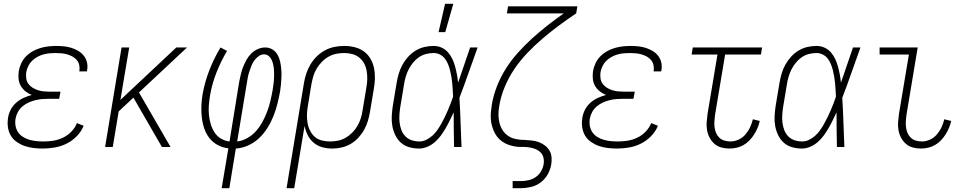

<svg xmlns="http://www.w3.org/2000/svg" viewBox="-20 -768 5040 1003"><path d="M203 8Q179 8 154.5 5Q130 2 108.5 -5.5Q87 -13 67.5 -26.5Q48 -40 36.5 -59.5Q25 -79 21.5 -103Q18 -127 22 -152Q25 -173 35.5 -194Q46 -215 64 -231Q82 -247 103 -256.5Q124 -266 146 -272Q128 -279 113 -291Q98 -303 88.5 -319.5Q79 -336 77 -356Q75 -376 78 -397Q82 -418 91 -437.5Q100 -457 115.5 -473Q131 -489 150.5 -500Q170 -511 190.5 -517Q211 -523 232 -525.5Q253 -528 273 -528Q294 -528 314 -526Q334 -524 353 -518Q372 -512 389 -502Q406 -492 418 -476.5Q430 -461 434.5 -441.5Q439 -422 435 -401L434 -395H394L395 -399Q397 -415 393.5 -429.5Q390 -444 380.5 -455Q371 -466 358 -473Q345 -480 331 -484Q317 -488 301.5 -489.5Q286 -491 270 -491Q254 -491 238 -489.5Q222 -488 206 -483.5Q190 -479 174.5 -470.5Q159 -462 147 -450Q135 -438 127.5 -422.5Q120 -407 117 -391Q115 -375 117 -359Q119 -343 128 -330.5Q137 -318 150 -310Q163 -302 178 -297Q193 -292 209.5 -290.5Q226 -289 242 -289H296L289 -252H235Q217 -252 199.5 -250.5Q182 -249 164 -244.5Q146 -240 128.5 -232Q111 -224 96.5 -211.5Q82 -199 73 -182Q64 -165 61 -147Q58 -128 61.5 -109.5Q65 -91 75 -76.5Q85 -62 100.5 -52.5Q116 -43 133 -38Q150 -33 169 -31Q188 -29 207 -29Q233 -29 258.5 -33Q284 -37 308.5 -48.5Q333 -60 352.5 -80Q372 -100 382 -125L417 -111Q405 -81 381 -56.5Q357 -32 327.5 -17.5Q298 -3 266 2.5Q234 8 203 8Z M826 0 677 -258 600 -186 569 0H529L615 -520H655L609 -246L901 -520H957L706 -285L871 0Z M1138 215 1173 7Q1142 3 1117 -10.5Q1092 -24 1074.5 -46Q1057 -68 1047.5 -95.5Q1038 -123 1034.5 -152.5Q1031 -182 1032 -212.5Q1033 -243 1038 -274Q1049 -337 1073 -399.5Q1097 -462 1132 -520L1166 -502Q1133 -446 1110 -387Q1087 -328 1077 -268Q1073 -243 1071 -217.5Q1069 -192 1071.5 -167.5Q1074 -143 1081 -119.5Q1088 -96 1100.5 -76.5Q1113 -57 1133.5 -44.5Q1154 -32 1179 -29L1230 -343Q1234 -362 1238.5 -381.5Q1243 -401 1250.5 -419.5Q1258 -438 1268 -456Q1278 -474 1292.5 -488.5Q1307 -503 1326.5 -511.5Q1346 -520 1365 -520Q1383 -520 1398 -512.5Q1413 -505 1423 -492Q1433 -479 1438.5 -463Q1444 -447 1446.5 -430Q1449 -413 1450 -395.5Q1451 -378 1450 -360.5Q1449 -343 1447.5 -325Q1446 -307 1443 -289Q1437 -257 1429 -225Q1421 -193 1408.5 -161.5Q1396 -130 1377.5 -100.5Q1359 -71 1334 -47Q1309 -23 1277 -8.5Q1245 6 1212 8L1178 215ZM1219 -29Q1246 -32 1272.5 -47Q1299 -62 1318.5 -84.5Q1338 -107 1352 -133Q1366 -159 1376 -186Q1386 -213 1392.5 -240.5Q1399 -268 1404 -296Q1406 -309 1408 -323Q1410 -337 1411 -350.5Q1412 -364 1412 -378Q1412 -392 1411 -405.5Q1410 -419 1407 -432Q1404 -445 1398.5 -456.5Q1393 -468 1383 -476Q1373 -484 1359 -484Q1344 -484 1331 -474.5Q1318 -465 1308.5 -452Q1299 -439 1293.5 -424.5Q1288 -410 1283 -395.5Q1278 -381 1275 -366.5Q1272 -352 1270 -337Z M1477 215 1568 -335Q1572 -360 1580.5 -385Q1589 -410 1602.5 -432.5Q1616 -455 1635.5 -474Q1655 -493 1678.5 -505.5Q1702 -518 1727.5 -523Q1753 -528 1778 -528Q1806 -528 1832.5 -521.5Q1859 -515 1880 -500Q1901 -485 1914.5 -462.5Q1928 -440 1933.5 -414Q1939 -388 1938.5 -360Q1938 -332 1933 -305L1913 -185Q1909 -161 1902 -137Q1895 -113 1882.5 -90.5Q1870 -68 1852 -48.5Q1834 -29 1811.5 -16Q1789 -3 1764.5 2.5Q1740 8 1716 8Q1688 8 1663 1Q1638 -6 1618.5 -22.5Q1599 -39 1587.5 -62Q1576 -85 1571 -110L1517 215ZM1704 -29Q1724 -29 1745 -33Q1766 -37 1785 -48Q1804 -59 1820 -75Q1836 -91 1847 -110Q1858 -129 1864.5 -149.5Q1871 -170 1874 -191L1894 -311Q1898 -332 1898.5 -354Q1899 -376 1895.5 -397Q1892 -418 1882.5 -436Q1873 -454 1857 -467Q1841 -480 1820.5 -485.5Q1800 -491 1778 -491Q1758 -491 1737 -487Q1716 -483 1696.5 -472Q1677 -461 1661.5 -445Q1646 -429 1634.5 -410Q1623 -391 1617 -370.5Q1611 -350 1607 -329L1588 -213Q1584 -191 1583.5 -169Q1583 -147 1586.5 -126Q1590 -105 1599.5 -86Q1609 -67 1624 -53.5Q1639 -40 1660.5 -34.5Q1682 -29 1704 -29Z M2170 8Q2143 8 2118 1Q2093 -6 2074.5 -22.5Q2056 -39 2045 -62Q2034 -85 2029.5 -110Q2025 -135 2026.5 -162Q2028 -189 2032 -215L2052 -335Q2056 -359 2063 -383Q2070 -407 2082 -429Q2094 -451 2111.5 -470.5Q2129 -490 2151 -503.5Q2173 -517 2197.5 -522.5Q2222 -528 2245 -528Q2268 -528 2287.5 -519Q2307 -510 2320.5 -494.5Q2334 -479 2343 -460Q2352 -441 2357.5 -420.5Q2363 -400 2367 -379Q2371 -358 2373 -336Q2389 -382 2404.5 -428Q2420 -474 2436 -520H2475Q2451 -454 2428 -388Q2405 -322 2380 -257Q2384 -193 2386 -128.5Q2388 -64 2391 0H2352Q2351 -45 2350.5 -90.5Q2350 -136 2350 -181Q2340 -160 2330 -139.5Q2320 -119 2308.5 -99Q2297 -79 2283.5 -60.5Q2270 -42 2252.5 -26.5Q2235 -11 2213 -1.5Q2191 8 2170 8ZM2171 -29Q2189 -29 2206.5 -37.5Q2224 -46 2239 -59.5Q2254 -73 2265 -89Q2276 -105 2285.5 -122Q2295 -139 2303.5 -156.5Q2312 -174 2319.5 -191.5Q2327 -209 2334 -227Q2341 -245 2347 -263Q2346 -281 2345 -298.5Q2344 -316 2342.5 -333Q2341 -350 2338 -367Q2335 -384 2331 -400.5Q2327 -417 2320.5 -433Q2314 -449 2304 -462Q2294 -475 2278.5 -483Q2263 -491 2245 -491Q2226 -491 2206 -486Q2186 -481 2169 -469.5Q2152 -458 2138 -441Q2124 -424 2115 -406Q2106 -388 2100 -368.5Q2094 -349 2091 -329L2071 -209Q2068 -189 2066.5 -168Q2065 -147 2067.5 -127Q2070 -107 2077 -88.5Q2084 -70 2097.5 -56Q2111 -42 2130.5 -35.5Q2150 -29 2171 -29ZM2271 -600 2305 -748H2348L2306 -600Z M2701 215H2658V178H2701Q2720 178 2740.5 173.5Q2761 169 2778 157.5Q2795 146 2806 127.5Q2817 109 2820 89Q2823 71 2818.5 54Q2814 37 2801 25.5Q2788 14 2771.5 8.5Q2755 3 2737.5 1Q2720 -1 2702 -0.5Q2684 0 2666.5 -3.5Q2649 -7 2633 -13Q2617 -19 2603 -29Q2589 -39 2578.5 -52Q2568 -65 2561 -80.5Q2554 -96 2549.5 -112.5Q2545 -129 2544 -147Q2543 -165 2544.5 -183Q2546 -201 2549 -219V-220Q2557 -268 2575.5 -316Q2594 -364 2622 -408.5Q2650 -453 2685.5 -492.5Q2721 -532 2760 -567.5Q2799 -603 2840.5 -635.5Q2882 -668 2925 -698H2628L2634 -735H2996L2990 -698Q2945 -668 2901 -635.5Q2857 -603 2815.5 -567.5Q2774 -532 2736 -492.5Q2698 -453 2667.5 -408Q2637 -363 2616.5 -313.5Q2596 -264 2588 -214Q2584 -191 2584 -168.5Q2584 -146 2589.5 -125Q2595 -104 2606.5 -86.5Q2618 -69 2635.5 -57.5Q2653 -46 2675 -41.5Q2697 -37 2720 -37H2721Q2740 -36 2758.5 -34Q2777 -32 2794.5 -25.5Q2812 -19 2826 -8.5Q2840 2 2849.5 17Q2859 32 2861 51Q2863 70 2860 89Q2856 116 2842 141.5Q2828 167 2805 184.5Q2782 202 2754.5 208.5Q2727 215 2701 215Z M3203 8Q3179 8 3154.5 5Q3130 2 3108.5 -5.5Q3087 -13 3067.5 -26.5Q3048 -40 3036.5 -59.5Q3025 -79 3021.5 -103Q3018 -127 3022 -152Q3025 -173 3035.5 -194Q3046 -215 3064 -231Q3082 -247 3103 -256.5Q3124 -266 3146 -272Q3128 -279 3113 -291Q3098 -303 3088.5 -319.5Q3079 -336 3077 -356Q3075 -376 3078 -397Q3082 -418 3091 -437.5Q3100 -457 3115.5 -473Q3131 -489 3150.5 -500Q3170 -511 3190.5 -517Q3211 -523 3232 -525.5Q3253 -528 3273 -528Q3294 -528 3314 -526Q3334 -524 3353 -518Q3372 -512 3389 -502Q3406 -492 3418 -476.5Q3430 -461 3434.5 -441.5Q3439 -422 3435 -401L3434 -395H3394L3395 -399Q3397 -415 3393.5 -429.5Q3390 -444 3380.5 -455Q3371 -466 3358 -473Q3345 -480 3331 -484Q3317 -488 3301.5 -489.5Q3286 -491 3270 -491Q3254 -491 3238 -489.5Q3222 -488 3206 -483.5Q3190 -479 3174.5 -470.5Q3159 -462 3147 -450Q3135 -438 3127.5 -422.5Q3120 -407 3117 -391Q3115 -375 3117 -359Q3119 -343 3128 -330.5Q3137 -318 3150 -310Q3163 -302 3178 -297Q3193 -292 3209.5 -290.5Q3226 -289 3242 -289H3296L3289 -252H3235Q3217 -252 3199.5 -250.5Q3182 -249 3164 -244.5Q3146 -240 3128.5 -232Q3111 -224 3096.5 -211.5Q3082 -199 3073 -182Q3064 -165 3061 -147Q3058 -128 3061.5 -109.5Q3065 -91 3075 -76.5Q3085 -62 3100.5 -52.5Q3116 -43 3133 -38Q3150 -33 3169 -31Q3188 -29 3207 -29Q3233 -29 3258.5 -33Q3284 -37 3308.5 -48.5Q3333 -60 3352.5 -80Q3372 -100 3382 -125L3417 -111Q3405 -81 3381 -56.5Q3357 -32 3327.5 -17.5Q3298 -3 3266 2.5Q3234 8 3203 8Z M3791 8Q3769 8 3748.5 2.5Q3728 -3 3713 -16Q3698 -29 3688 -47Q3678 -65 3674 -86Q3670 -107 3671.5 -128.5Q3673 -150 3676 -172L3728 -483H3593L3599 -520H3961L3955 -483H3768L3715 -166Q3713 -150 3712 -134Q3711 -118 3713 -102.5Q3715 -87 3721 -73Q3727 -59 3738 -48.5Q3749 -38 3764.5 -33.5Q3780 -29 3796 -29Q3817 -29 3838 -38.5Q3859 -48 3874 -65.5Q3889 -83 3898.5 -103.5Q3908 -124 3913 -145L3949 -136Q3945 -118 3937.5 -100Q3930 -82 3919.5 -65.5Q3909 -49 3895 -34.5Q3881 -20 3864.5 -10.5Q3848 -1 3829 3.5Q3810 8 3791 8Z M4170 8Q4143 8 4118 1Q4093 -6 4074.5 -22.5Q4056 -39 4045 -62Q4034 -85 4029.5 -110Q4025 -135 4026.5 -162Q4028 -189 4032 -215L4052 -335Q4056 -359 4063 -383Q4070 -407 4082 -429Q4094 -451 4111.5 -470.5Q4129 -490 4151 -503.5Q4173 -517 4197.5 -522.5Q4222 -528 4245 -528Q4268 -528 4287.5 -519Q4307 -510 4320.5 -494.5Q4334 -479 4343 -460Q4352 -441 4357.5 -420.5Q4363 -400 4367 -379Q4371 -358 4373 -336Q4389 -382 4404.5 -428Q4420 -474 4436 -520H4475Q4451 -454 4428 -388Q4405 -322 4380 -257Q4384 -193 4386 -128.5Q4388 -64 4391 0H4352Q4351 -45 4350.5 -90.5Q4350 -136 4350 -181Q4340 -160 4330 -139.5Q4320 -119 4308.5 -99Q4297 -79 4283.5 -60.5Q4270 -42 4252.5 -26.5Q4235 -11 4213 -1.5Q4191 8 4170 8ZM4171 -29Q4189 -29 4206.5 -37.5Q4224 -46 4239 -59.5Q4254 -73 4265 -89Q4276 -105 4285.5 -122Q4295 -139 4303.5 -156.5Q4312 -174 4319.5 -191.5Q4327 -209 4334 -227Q4341 -245 4347 -263Q4346 -281 4345 -298.5Q4344 -316 4342.5 -333Q4341 -350 4338 -367Q4335 -384 4331 -400.5Q4327 -417 4320.5 -433Q4314 -449 4304 -462Q4294 -475 4278.5 -483Q4263 -491 4245 -491Q4226 -491 4206 -486Q4186 -481 4169 -469.5Q4152 -458 4138 -441Q4124 -424 4115 -406Q4106 -388 4100 -368.5Q4094 -349 4091 -329L4071 -209Q4068 -189 4066.5 -168Q4065 -147 4067.5 -127Q4070 -107 4077 -88.5Q4084 -70 4097.5 -56Q4111 -42 4130.5 -35.5Q4150 -29 4171 -29Z M4791 8Q4769 8 4748.5 2.5Q4728 -3 4713 -16Q4698 -29 4688 -47Q4678 -65 4674 -86Q4670 -107 4671.5 -128.5Q4673 -150 4676 -172L4728 -483H4575V-520H4774L4715 -166Q4713 -150 4712 -134Q4711 -118 4713 -102.5Q4715 -87 4721 -73Q4727 -59 4738 -48.5Q4749 -38 4764.5 -33.5Q4780 -29 4796 -29Q4817 -29 4838 -38.5Q4859 -48 4874 -65.5Q4889 -83 4898.5 -103.5Q4908 -124 4913 -145L4949 -136Q4945 -118 4937.5 -100Q4930 -82 4919.5 -65.5Q4909 -49 4895 -34.5Q4881 -20 4864.5 -10.5Q4848 -1 4829 3.5Q4810 8 4791 8Z"/></svg>

Font: Iosevka Extralight
Style: Italic
Weight: 200
Italic angle: -9°
Monospace: yes
Designer: Belleve Invis
Foundry: Belleve Invis
Version: Version 32.5.0; ttfautohint (v1.8.4)